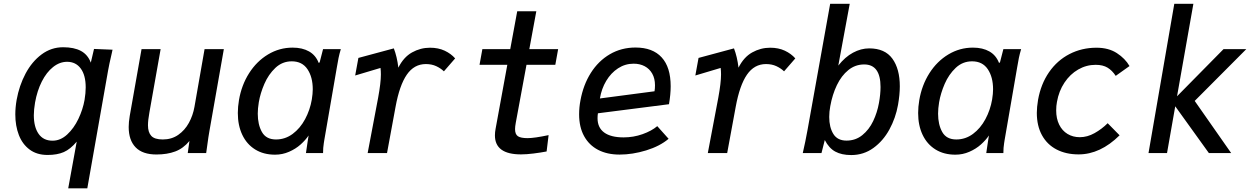

<svg xmlns="http://www.w3.org/2000/svg" viewBox="-20 -810 6640 1016"><path d="M232 10Q175 10 136.8 -18.5Q98.5 -47 79.8 -95.5Q61 -144 61 -205Q61 -241 68 -281.5Q81.5 -357 115.2 -420.5Q149 -484 200 -522Q251 -560 314 -560Q372 -560 408.2 -540.5Q444.5 -521 460.5 -478.5L477.5 -551L575.5 -547Q573 -536 571.5 -528.5Q557 -466.5 552 -437L442 186.5H341L386 -60.5Q352.5 -20.5 317.5 -5.2Q282.5 10 232 10ZM427.5 -281.5Q433.5 -317.5 433.5 -347.5Q433.5 -412 407.2 -447.5Q381 -483 335 -483Q295.5 -483 260.8 -455.2Q226 -427.5 201.2 -378.5Q176.5 -329.5 165.5 -267.5Q159 -229.5 159 -200.5Q159 -138 184.2 -101.8Q209.5 -65.5 258 -65.5Q300 -65.5 335.5 -98.2Q371 -131 394.8 -180.8Q418.5 -230.5 427.5 -281.5Z M661 -138Q661 -163.5 666.5 -196.5L729 -550H830L770.5 -214.5Q763 -173.5 763 -147Q763 -110 780.5 -91Q798 -72 841.5 -72Q888 -72 923 -96.2Q958 -120.5 979.5 -159.8Q1001 -199 1009 -244.5L1062.5 -550H1164.5L1088 -115.5Q1083.5 -91.5 1076.5 -39Q1077.5 -45.5 1071 0H973.5L982.5 -64Q950 -24.5 907.2 -8.5Q864.5 7.5 808 7.5Q734.5 7.5 697.8 -30.2Q661 -68 661 -138Z M1238.5 -212Q1238.5 -245 1244.5 -280Q1258 -359.5 1298.2 -422.8Q1338.5 -486 1398.5 -522Q1458.5 -558 1528.5 -558Q1580 -558 1615.5 -537.8Q1651 -517.5 1666.5 -477L1671.5 -480L1689.5 -550H1783.5Q1776 -525 1771.5 -503.2Q1767 -481.5 1762.5 -453.5L1696 -68.5Q1695.5 -65 1693.5 -52.5Q1691.5 -40 1690.5 -27.5Q1689.5 -15 1689.5 0H1599Q1600.5 -11.5 1603.5 -30.8Q1606.5 -50 1608 -61L1613 -93Q1596.5 -68.5 1570.5 -45.2Q1544.5 -22 1509.5 -6.8Q1474.5 8.5 1435.5 8.5Q1374.5 8.5 1330 -19.2Q1285.5 -47 1262 -96.8Q1238.5 -146.5 1238.5 -212ZM1630 -283.5Q1635 -314.5 1635 -337.5Q1635 -402 1607 -443.8Q1579 -485.5 1524 -485.5Q1474 -485.5 1437.2 -450.8Q1400.5 -416 1379 -366.2Q1357.5 -316.5 1349.5 -269Q1344 -236 1344 -208.5Q1344 -150.5 1366.2 -111.2Q1388.5 -72 1440.5 -72Q1489 -72 1528.8 -101.5Q1568.5 -131 1594.5 -179.5Q1620.5 -228 1630 -283.5Z M1981 -293Q1995.5 -372 1995.5 -416Q1995.5 -435 1993.5 -450.5L1859.5 -410.5L1876.5 -503.5L2064 -554Q2081 -510 2088 -452Q2115.5 -507.5 2160.2 -532.5Q2205 -557.5 2255.5 -557.5Q2299.5 -557.5 2333 -541.8Q2366.5 -526 2388.5 -501L2329 -432.5Q2312.5 -448.5 2288.5 -459.8Q2264.5 -471 2233.5 -471Q2171.5 -471 2132.8 -415Q2094 -359 2073 -244L2028 0H1925.5Q1956 -159 1981 -293Z M2599 -93.5Q2599 -111 2602.5 -128.5L2664.5 -467H2517.5L2532.5 -550H2680L2717 -750.5H2818L2781 -550H2933.5L2918.5 -467H2766L2709.5 -161.5Q2705.5 -140 2705.5 -127Q2705.5 -99 2720.8 -89Q2736 -79 2772 -79Q2807.5 -79 2883 -95L2872.5 -8.5Q2841.5 -2.5 2803.8 2.2Q2766 7 2737 7Q2599 7 2599 -93.5Z M3044.5 -205Q3044.5 -242 3051.5 -278.5Q3066.5 -361 3106.5 -424.2Q3146.5 -487.5 3207.2 -523Q3268 -558.5 3343 -558.5Q3433.5 -558.5 3481.2 -506.5Q3529 -454.5 3529 -353.5Q3529 -310.5 3520 -258.5L3144 -210.5Q3142 -198.5 3142 -184.5Q3142 -134.5 3177.2 -108.8Q3212.5 -83 3280 -83Q3332 -83 3380 -100Q3428 -117 3458 -142.5L3518 -75.5Q3472 -36.5 3399.5 -14.2Q3327 8 3258.5 8Q3193 8 3145 -17Q3097 -42 3070.8 -89.8Q3044.5 -137.5 3044.5 -205ZM3446 -358.5Q3446 -394.5 3431.5 -420.2Q3417 -446 3391.5 -459.5Q3366 -473 3333 -473Q3288 -473 3250.5 -448.5Q3213 -424 3188 -382.2Q3163 -340.5 3154.5 -289L3443.5 -327Q3446 -341 3446 -358.5Z M3781 -293Q3795.5 -372 3795.5 -416Q3795.5 -435 3793.5 -450.5L3659.5 -410.5L3676.5 -503.5L3864 -554Q3881 -510 3888 -452Q3915.5 -507.5 3960.2 -532.5Q4005 -557.5 4055.5 -557.5Q4099.5 -557.5 4133 -541.8Q4166.5 -526 4188.5 -501L4129 -432.5Q4112.5 -448.5 4088.5 -459.8Q4064.5 -471 4033.5 -471Q3971.5 -471 3932.8 -415Q3894 -359 3873 -244L3828 0H3725.5Q3756 -159 3781 -293Z M4344.5 -69 4327 0H4228Q4242 -60 4253.5 -124L4373 -790H4476.5L4416 -463Q4451.5 -508.5 4493.8 -531.2Q4536 -554 4579.5 -554Q4662.5 -554 4702 -499.8Q4741.5 -445.5 4741.5 -353Q4741.5 -309.5 4732 -255Q4719.5 -185.5 4686.5 -125Q4653.5 -64.5 4601.8 -27Q4550 10.5 4484.5 10.5Q4433.5 10.5 4400 -7.8Q4366.5 -26 4344.5 -69ZM4631 -264.5Q4639.5 -311 4639.5 -349.5Q4639.5 -469 4553 -469Q4506 -469 4469.2 -439.2Q4432.5 -409.5 4408.5 -359.5Q4384.5 -309.5 4373.5 -248Q4368 -219 4368 -191Q4368 -136.5 4389.8 -101.2Q4411.5 -66 4459.5 -66Q4507.5 -66 4543.2 -95Q4579 -124 4600.5 -169.2Q4622 -214.5 4631 -264.5Z M4838.5 -212Q4838.5 -245 4844.5 -280Q4858 -359.5 4898.2 -422.8Q4938.5 -486 4998.5 -522Q5058.5 -558 5128.5 -558Q5180 -558 5215.5 -537.8Q5251 -517.5 5266.5 -477L5271.5 -480L5289.5 -550H5383.5Q5376 -525 5371.5 -503.2Q5367 -481.5 5362.5 -453.5L5296 -68.5Q5295.5 -65 5293.5 -52.5Q5291.5 -40 5290.5 -27.5Q5289.5 -15 5289.5 0H5199Q5200.5 -11.5 5203.5 -30.8Q5206.5 -50 5208 -61L5213 -93Q5196.5 -68.5 5170.5 -45.2Q5144.5 -22 5109.5 -6.8Q5074.5 8.5 5035.5 8.5Q4974.5 8.5 4930 -19.2Q4885.5 -47 4862 -96.8Q4838.5 -146.5 4838.5 -212ZM5230 -283.5Q5235 -314.5 5235 -337.5Q5235 -402 5207 -443.8Q5179 -485.5 5124 -485.5Q5074 -485.5 5037.2 -450.8Q5000.5 -416 4979 -366.2Q4957.5 -316.5 4949.5 -269Q4944 -236 4944 -208.5Q4944 -150.5 4966.2 -111.2Q4988.5 -72 5040.5 -72Q5089 -72 5128.8 -101.5Q5168.5 -131 5194.5 -179.5Q5220.5 -228 5230 -283.5Z M5466.5 -213Q5466.5 -242.5 5473 -281.5Q5488 -365.5 5531.2 -428Q5574.5 -490.5 5639.5 -524Q5704.5 -557.5 5782.5 -557.5Q5846 -557.5 5890 -529Q5934 -500.5 5957 -460.5L5884 -408.5Q5865.5 -437 5840.8 -452Q5816 -467 5778 -467Q5728.5 -467 5685.5 -442.2Q5642.5 -417.5 5612.8 -372.8Q5583 -328 5573 -270.5Q5569 -250 5569 -226Q5569 -182.5 5584.8 -150.5Q5600.5 -118.5 5629 -101.2Q5657.5 -84 5694 -84Q5733.5 -84 5772 -105.5Q5810.5 -127 5841.5 -158L5904.5 -94Q5802.5 7 5687.5 7Q5621 7 5571 -19Q5521 -45 5493.8 -94.5Q5466.5 -144 5466.5 -213Z M6199 -247.5 6155.5 0H6057.5L6194 -790H6295L6208.5 -300.5L6454.5 -550H6575L6302 -276L6495 0H6377Z"/></svg>

Font: JuliaMono MediumItalic
Style: Regular
Weight: 500
Italic angle: -9°
Monospace: yes
Designer: cormullion
Foundry: corm
Version: Version 0.049; ttfautohint (v1.8.4)